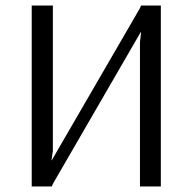

<svg xmlns="http://www.w3.org/2000/svg" viewBox="-20 -670 692 690"><path d="M558 -650V0H483V-518L487 -555H486L171 -11L166 0H94V-650H170V-127L165 -94H166L482 -639L487 -650Z"/></svg>

Font: Arsenal
Style: Regular
Weight: 400
Designer: Andrij Shevchenko
Foundry: Stairsfor.com
Version: Version 1.000